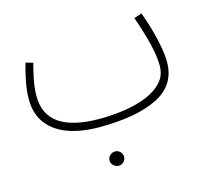

<svg xmlns="http://www.w3.org/2000/svg" viewBox="-88 -492 871 791"><g transform="rotate(-15 347.5 -96.0)"><path d="M290 21Q215 21 158.5 1Q102 -19 70 -60.5Q38 -102 38 -165Q38 -200 46 -241Q54 -282 64 -315L95 -306Q87 -278 79.5 -240.5Q72 -203 72 -169Q72 -12 300 -12Q355 -12 408 -20Q461 -28 503 -45.5Q545 -63 570 -91Q595 -119 595 -159Q595 -201 582 -253.5Q569 -306 545 -376L578 -387Q592 -349 603.5 -308.5Q615 -268 621.5 -231Q628 -194 628 -167Q628 -69 539 -24Q450 21 290 21ZM326 195Q313 195 303.5 186Q294 177 294 165Q294 152 303.5 143Q313 134 326 134Q338 134 347 143Q356 152 356 165Q356 177 347 186Q338 195 326 195Z"/></g></svg>

Font: Noto Sans Arabic ExtCond ExtLt
Style: Regular
Weight: 200
Width: 2
Designer: Monotype Design Team, Nadine Chahine, Nizar Qandah and Khaled Hosny
Foundry: Monotype Imaging Inc.
Version: Version 2.012; ttfautohint (v1.8.4.7-5d5b)